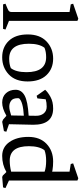

<svg xmlns="http://www.w3.org/2000/svg" viewBox="490 -1218 736 1756"><g transform="rotate(90 858.0 -340.0)"><path d="M90 -79V-608L20 -619L14 -641L151 -688L171 -680V-54L250 -22L244 0H20L14 -22L59 -41Q77 -48 83.5 -56Q90 -64 90 -79Z M380 -236Q380 -56 517 -56Q567 -56 603 -71Q640 -119 640 -214Q640 -394 503 -394Q453 -394 417 -379Q380 -331 380 -236ZM504 8Q411 8 353 -53Q295 -114 295 -225.5Q295 -337 359 -397.5Q423 -458 516 -458Q609 -458 667 -397Q725 -336 725 -224.5Q725 -113 661 -52.5Q597 8 504 8Z M1036 -74 1038 -190Q910 -183 879 -146Q878 -141 878 -133Q878 -91 901 -74Q924 -57 954.5 -57Q985 -57 1036 -74ZM1037 -30Q972 8 918 8Q864 8 832.5 -26.5Q801 -61 801 -114.5Q801 -168 853.5 -197Q906 -226 1038 -234L1039 -299Q1040 -344 1017.5 -371.5Q995 -399 956 -399Q917 -399 888 -390L880 -314L856 -307L801 -385Q823 -410 867 -434Q911 -458 972 -458Q1121 -458 1121 -277L1116 -54L1185 -30L1179 -8L1094 8L1074 0L1042 -28Z M1552 -30Q1487 8 1406 8Q1325 8 1278.5 -59Q1232 -126 1232 -231.5Q1232 -337 1295.5 -397.5Q1359 -458 1457 -458Q1500 -458 1536 -452L1550 -449V-608L1480 -619L1474 -641L1611 -688L1631 -680V-54L1700 -22L1694 0L1599 8L1585 2L1556 -28ZM1550 -380Q1510 -394 1451.5 -394Q1393 -394 1354 -379Q1317 -330 1317 -236Q1317 -61 1449 -61Q1498 -61 1550 -74Z"/></g></svg>

Font: Fenix
Style: Regular
Weight: 400
Designer: Fernando Diaz
Foundry: Fernando Diaz
Version: 004.301